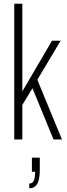

<svg xmlns="http://www.w3.org/2000/svg" viewBox="-20 -743 355 1023"><path d="M56 0V-723H99V-256L257 -526H303L179 -318L310 0H265L153 -273L99 -184V0ZM136 260V235Q153 235 160 220Q167 205 167 172H150V97H192V161Q192 195 186 217Q180 239 168 249.5Q156 260 136 260Z"/></svg>

Font: Archivo ExtraCondensed Thin
Style: Regular
Weight: 250
Width: 2
Designer: Hector Gatti
Foundry: Omnibus-Type
Version: Version 2.001